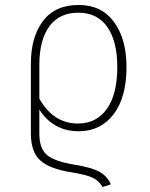

<svg xmlns="http://www.w3.org/2000/svg" viewBox="-20 -551 602 771"><path d="M283 111Q350 122 380.5 139.5Q411 157 425 189L392 200Q377 175 353 163Q329 151 267 141Q178 127 141 92.5Q104 58 104 -15V-295Q104 -402 152.5 -466.5Q201 -531 296 -531Q388 -531 438 -462.5Q488 -394 488 -282Q488 -160 436 -92Q384 -24 296 -24Q194 -24 138 -111V-14Q138 46 169.5 72Q201 98 283 111ZM295 -500Q218 -500 178 -445Q138 -390 138 -291V-155Q194 -55 293 -55Q367 -55 409 -113.5Q451 -172 451 -282Q451 -385 411 -442.5Q371 -500 295 -500Z"/></svg>

Font: Fira Sans UltraLight
Style: Regular
Weight: 200
Designer: Carrois Corporate & Edenspiekermann AG
Foundry: Carrois Corporate GbR & Edenspiekermann AG
Version: Version 4.106;PS 004.106;hotconv 1.0.70;makeotf.lib2.5.58329